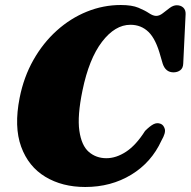

<svg xmlns="http://www.w3.org/2000/svg" viewBox="-20 -734 762 767"><path d="M621.5 -239.5Q633.5 -235 638.2 -219.2Q643 -203.5 625 -172.5Q585 -85 504.2 -36Q423.5 13 320.5 13Q228.5 13 161 -27.8Q93.5 -68.5 64.5 -148Q35.5 -227.5 58.5 -343.5Q75 -426.5 113.5 -494.5Q152 -562.5 206.8 -611.8Q261.5 -661 327 -687.5Q392.5 -714 462.5 -714Q507 -714 533.2 -703Q559.5 -692 575.5 -681.2Q591.5 -670.5 604 -670.5Q617 -670.5 630.5 -681.2Q644 -692 658.2 -702.5Q672.5 -713 686 -713Q702 -713 712 -703.8Q722 -694.5 721.5 -678L712 -480.5Q711.5 -462 700.2 -453.5Q689 -445 673 -445Q641.5 -445 630 -479.5L621.5 -508.5Q603 -577.5 573.5 -606.2Q544 -635 501 -635Q439.5 -635 387.5 -567Q335.5 -499 309.5 -372.5Q288.5 -271 297 -211.8Q305.5 -152.5 334.8 -127.2Q364 -102 405 -102Q444 -102 483.5 -127.8Q523 -153.5 559.5 -211Q579 -230.5 593.2 -237.8Q607.5 -245 621.5 -239.5Z"/></svg>

Font: Fraunces 9pt S000 Black
Style: Italic
Weight: 900
Italic angle: -16°
Version: Version 1.000; ttfautohint (v1.8.3)